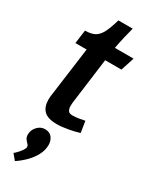

<svg xmlns="http://www.w3.org/2000/svg" viewBox="-236 -682 807 1023"><g transform="rotate(30 167.5 -170.5)"><path d="M251 -633Q242 -599 234 -565Q226 -531 220 -497H335L308 -414H208L172 -139Q171 -132 170.5 -125Q170 -118 170 -111Q170 -95 176.5 -83.5Q183 -72 203 -72Q222 -72 241 -75Q260 -78 278 -82L289 -13Q261 -4 222.5 3Q184 10 155 10Q98 10 74.5 -14Q51 -38 51 -82Q51 -98 54 -116L94 -414H25L36 -497Q74 -497 96 -509.5Q118 -522 133 -551.5Q148 -581 163 -633ZM115 64Q144 64 158.5 83Q173 102 173 128Q173 160 157 190.5Q141 221 115 247Q89 273 60 292L32 258Q41 251 52 239Q63 227 71 215Q79 203 79 195Q79 186 71.5 178.5Q64 171 56.5 161Q49 151 49 134Q49 106 69 85Q89 64 115 64Z"/></g></svg>

Font: Rosario
Style: Bold Italic
Weight: 700
Italic angle: -8.05°
Designer: Hector Gatti
Foundry: Omnibus Type
Version: Version 1.101; ttfautohint (v1.8.1.43-b0c9)